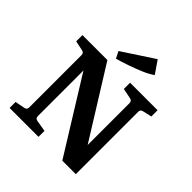

<svg xmlns="http://www.w3.org/2000/svg" viewBox="-206 -919 1066 1066"><g transform="rotate(45 327.0 -386.5)"><path d="M573 -511Q555 -508 555 -490V0H449L152 -479L178 -482V-79Q178 -61 196 -58L262 -47V0H35V-47L92 -58Q110 -61 110 -79V-490Q110 -508 92 -511L35 -523V-572H231L512 -121L487 -118V-490Q487 -508 469 -511L409 -523V-572H625V-523ZM259 -611 239 -651 425 -773 476 -699Q451 -681 413.5 -665Q376 -649 335.5 -635Q295 -621 259 -611Z"/></g></svg>

Font: Yrsa SemiBold
Style: Regular
Weight: 600
Version: Version 2.004